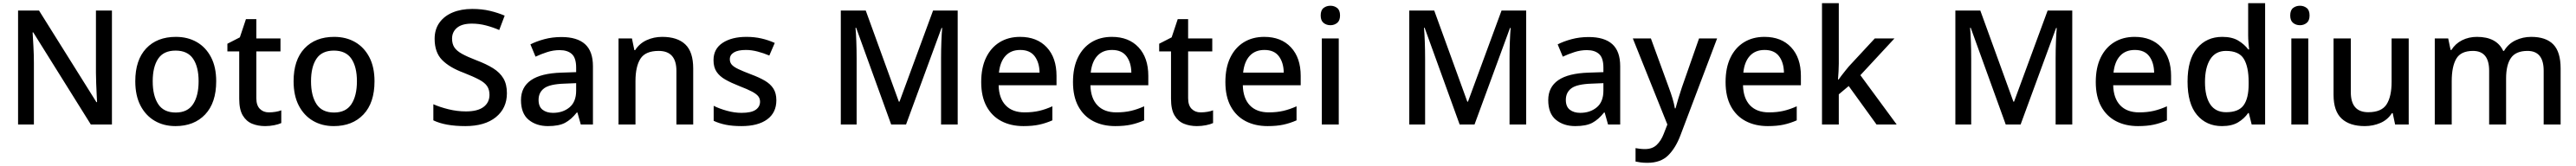

<svg xmlns="http://www.w3.org/2000/svg" viewBox="-20 -780 16111 1040"><path d="M680 0H548L188 -577H184Q186 -542 189 -489.5Q192 -437 192 -385V0H93V-714H224L583 -140H587Q586 -157 584.5 -189Q583 -221 581.5 -257.5Q580 -294 580 -325V-714H680Z M1332 -271Q1332 -136 1263 -63Q1194 10 1077 10Q1004 10 947.5 -23Q891 -56 858.5 -118.5Q826 -181 826 -271Q826 -404 894 -476.5Q962 -549 1080 -549Q1154 -549 1210.5 -516.5Q1267 -484 1299.5 -422Q1332 -360 1332 -271ZM935 -271Q935 -180 969.5 -127.5Q1004 -75 1079 -75Q1153 -75 1187.5 -127.5Q1222 -180 1222 -271Q1222 -361 1187.5 -412Q1153 -463 1078 -463Q1003 -463 969 -412Q935 -361 935 -271Z M1661 -76Q1682 -76 1703.5 -79.5Q1725 -83 1739 -89V-9Q1722 -1 1694.5 4.5Q1667 10 1638 10Q1593 10 1556.5 -5Q1520 -20 1498 -57Q1476 -94 1476 -161V-458H1402V-506L1480 -546L1518 -660H1583V-539H1734V-458H1583V-165Q1583 -120 1605 -98Q1627 -76 1661 -76Z M2322 -271Q2322 -136 2253 -63Q2184 10 2067 10Q1994 10 1937.5 -23Q1881 -56 1848.5 -118.5Q1816 -181 1816 -271Q1816 -404 1884 -476.5Q1952 -549 2070 -549Q2144 -549 2200.5 -516.5Q2257 -484 2289.5 -422Q2322 -360 2322 -271ZM1925 -271Q1925 -180 1959.5 -127.5Q1994 -75 2069 -75Q2143 -75 2177.5 -127.5Q2212 -180 2212 -271Q2212 -361 2177.5 -412Q2143 -463 2068 -463Q1993 -463 1959 -412Q1925 -361 1925 -271Z M3150 -196Q3150 -102 3081 -46Q3012 10 2890 10Q2764 10 2690 -26V-127Q2730 -109 2784.5 -95.5Q2839 -82 2894 -82Q2967 -82 3004 -110Q3041 -138 3041 -186Q3041 -218 3026.5 -240Q3012 -262 2976.5 -281Q2941 -300 2880 -324Q2791 -357 2744.5 -404.5Q2698 -452 2698 -537Q2698 -596 2728 -638Q2758 -680 2811 -702Q2864 -724 2933 -724Q2994 -724 3044 -712Q3094 -700 3136 -682L3102 -592Q3063 -609 3019.5 -620.5Q2976 -632 2931 -632Q2869 -632 2838 -606Q2807 -580 2807 -538Q2807 -505 2821.5 -483Q2836 -461 2869.5 -442.5Q2903 -424 2960 -402Q3021 -379 3063.5 -352.5Q3106 -326 3128 -289Q3150 -252 3150 -196Z M3491 -548Q3589 -548 3638.5 -503.5Q3688 -459 3688 -365V0H3612L3591 -75H3587Q3552 -31 3513.5 -10.5Q3475 10 3407 10Q3334 10 3286 -29.5Q3238 -69 3238 -153Q3238 -234 3300.5 -277.5Q3363 -321 3492 -325L3583 -328V-356Q3583 -417 3556 -441.5Q3529 -466 3480 -466Q3440 -466 3401.5 -453.5Q3363 -441 3329 -425L3297 -502Q3334 -521 3384 -534.5Q3434 -548 3491 -548ZM3510 -256Q3418 -253 3383 -227Q3348 -201 3348 -154Q3348 -112 3373 -92.5Q3398 -73 3438 -73Q3500 -73 3541.5 -107.5Q3583 -142 3583 -212V-259Z M4121 -549Q4216 -549 4265.5 -502Q4315 -455 4315 -351V0H4210V-336Q4210 -461 4099 -461Q4016 -461 3985 -412Q3954 -363 3954 -272V0H3848V-539H3932L3947 -466H3952Q3979 -508 4024 -528.5Q4069 -549 4121 -549Z M4835 -152Q4835 -74 4777.5 -32Q4720 10 4617 10Q4560 10 4518.5 1.5Q4477 -7 4443 -23V-117Q4479 -99 4526 -86Q4573 -73 4617 -73Q4678 -73 4705.5 -92Q4733 -111 4733 -143Q4733 -162 4722 -176.5Q4711 -191 4683 -206Q4655 -221 4603 -241Q4552 -261 4516 -281.5Q4480 -302 4461 -330.5Q4442 -359 4442 -403Q4442 -474 4499 -511.5Q4556 -549 4648 -549Q4698 -549 4741.5 -539Q4785 -529 4825 -511L4791 -432Q4756 -447 4718 -457Q4680 -467 4644 -467Q4595 -467 4569.5 -451.5Q4544 -436 4544 -409Q4544 -389 4556 -375Q4568 -361 4597.5 -347Q4627 -333 4677 -314Q4728 -295 4763 -274.5Q4798 -254 4816.5 -225Q4835 -196 4835 -152Z M5553 0 5334 -606H5330Q5333 -575 5335 -521Q5337 -467 5337 -411V0H5238V-714H5394L5601 -143H5605L5815 -714H5969V0H5865V-416Q5865 -468 5867 -520.5Q5869 -573 5872 -605H5868L5646 0Z M6359 -549Q6465 -549 6526 -483.5Q6587 -418 6587 -305V-246H6225Q6227 -164 6269 -120Q6311 -76 6387 -76Q6438 -76 6478.5 -85.5Q6519 -95 6561 -114V-26Q6520 -8 6478.5 1Q6437 10 6380 10Q6302 10 6242.5 -21Q6183 -52 6149.5 -113.5Q6116 -175 6116 -266Q6116 -356 6146.5 -419Q6177 -482 6231.5 -515.5Q6286 -549 6359 -549ZM6360 -467Q6302 -467 6268 -430Q6234 -393 6227 -325H6481Q6480 -388 6450.5 -427.5Q6421 -467 6360 -467Z M6933 -549Q7039 -549 7100 -483.5Q7161 -418 7161 -305V-246H6799Q6801 -164 6843 -120Q6885 -76 6961 -76Q7012 -76 7052.5 -85.5Q7093 -95 7135 -114V-26Q7094 -8 7052.5 1Q7011 10 6954 10Q6876 10 6816.5 -21Q6757 -52 6723.5 -113.5Q6690 -175 6690 -266Q6690 -356 6720.5 -419Q6751 -482 6805.5 -515.5Q6860 -549 6933 -549ZM6934 -467Q6876 -467 6842 -430Q6808 -393 6801 -325H7055Q7054 -388 7024.5 -427.5Q6995 -467 6934 -467Z M7488 -76Q7509 -76 7530.5 -79.5Q7552 -83 7566 -89V-9Q7549 -1 7521.5 4.5Q7494 10 7465 10Q7420 10 7383.5 -5Q7347 -20 7325 -57Q7303 -94 7303 -161V-458H7229V-506L7307 -546L7345 -660H7410V-539H7561V-458H7410V-165Q7410 -120 7432 -98Q7454 -76 7488 -76Z M7886 -549Q7992 -549 8053 -483.5Q8114 -418 8114 -305V-246H7752Q7754 -164 7796 -120Q7838 -76 7914 -76Q7965 -76 8005.5 -85.5Q8046 -95 8088 -114V-26Q8047 -8 8005.5 1Q7964 10 7907 10Q7829 10 7769.5 -21Q7710 -52 7676.5 -113.5Q7643 -175 7643 -266Q7643 -356 7673.5 -419Q7704 -482 7758.5 -515.5Q7813 -549 7886 -549ZM7887 -467Q7829 -467 7795 -430Q7761 -393 7754 -325H8008Q8007 -388 7977.5 -427.5Q7948 -467 7887 -467Z M8300 -744Q8324 -744 8342 -730Q8360 -716 8360 -683Q8360 -651 8342 -636.5Q8324 -622 8300 -622Q8275 -622 8257 -636.5Q8239 -651 8239 -683Q8239 -716 8257 -730Q8275 -744 8300 -744ZM8352 -539V0H8246V-539Z M9108 0 8889 -606H8885Q8888 -575 8890 -521Q8892 -467 8892 -411V0H8793V-714H8949L9156 -143H9160L9370 -714H9524V0H9420V-416Q9420 -468 9422 -520.5Q9424 -573 9427 -605H9423L9201 0Z M9915 -548Q10013 -548 10062.5 -503.5Q10112 -459 10112 -365V0H10036L10015 -75H10011Q9976 -31 9937.5 -10.5Q9899 10 9831 10Q9758 10 9710 -29.5Q9662 -69 9662 -153Q9662 -234 9724.5 -277.5Q9787 -321 9916 -325L10007 -328V-356Q10007 -417 9980 -441.5Q9953 -466 9904 -466Q9864 -466 9825.5 -453.5Q9787 -441 9753 -425L9721 -502Q9758 -521 9808 -534.5Q9858 -548 9915 -548ZM9934 -256Q9842 -253 9807 -227Q9772 -201 9772 -154Q9772 -112 9797 -92.5Q9822 -73 9862 -73Q9924 -73 9965.5 -107.5Q10007 -142 10007 -212V-259Z M10191 -539H10304L10416 -232Q10429 -197 10439 -164Q10449 -131 10454 -101H10458Q10464 -125 10475 -161Q10486 -197 10498 -233L10605 -539H10718L10489 67Q10459 147 10412 193.5Q10365 240 10282 240Q10258 240 10239.5 237.5Q10221 235 10208 232V148Q10219 150 10234.5 152Q10250 154 10267 154Q10313 154 10340.5 127.5Q10368 101 10384 59L10407 0Z M11014 -549Q11120 -549 11181 -483.5Q11242 -418 11242 -305V-246H10880Q10882 -164 10924 -120Q10966 -76 11042 -76Q11093 -76 11133.5 -85.5Q11174 -95 11216 -114V-26Q11175 -8 11133.5 1Q11092 10 11035 10Q10957 10 10897.5 -21Q10838 -52 10804.5 -113.5Q10771 -175 10771 -266Q10771 -356 10801.5 -419Q10832 -482 10886.5 -515.5Q10941 -549 11014 -549ZM11015 -467Q10957 -467 10923 -430Q10889 -393 10882 -325H11136Q11135 -388 11105.5 -427.5Q11076 -467 11015 -467Z M11479 -381Q11479 -362 11477.5 -333Q11476 -304 11474 -282H11478Q11484 -291 11495.5 -306Q11507 -321 11519.5 -336.5Q11532 -352 11541 -363L11704 -539H11827L11614 -309L11841 0H11715L11541 -241L11479 -189V0H11374V-760H11479Z M12523 0 12304 -606H12300Q12303 -575 12305 -521Q12307 -467 12307 -411V0H12208V-714H12364L12571 -143H12575L12785 -714H12939V0H12835V-416Q12835 -468 12837 -520.5Q12839 -573 12842 -605H12838L12616 0Z M13329 -549Q13435 -549 13496 -483.5Q13557 -418 13557 -305V-246H13195Q13197 -164 13239 -120Q13281 -76 13357 -76Q13408 -76 13448.5 -85.5Q13489 -95 13531 -114V-26Q13490 -8 13448.5 1Q13407 10 13350 10Q13272 10 13212.5 -21Q13153 -52 13119.5 -113.5Q13086 -175 13086 -266Q13086 -356 13116.5 -419Q13147 -482 13201.5 -515.5Q13256 -549 13329 -549ZM13330 -467Q13272 -467 13238 -430Q13204 -393 13197 -325H13451Q13450 -388 13420.5 -427.5Q13391 -467 13330 -467Z M13875 10Q13778 10 13719 -60Q13660 -130 13660 -269Q13660 -407 13719.5 -478Q13779 -549 13877 -549Q13938 -549 13976.5 -526Q14015 -503 14040 -470H14045Q14043 -484 14041 -511.5Q14039 -539 14039 -558V-760H14145V0H14061L14043 -72H14039Q14015 -37 13976 -13.5Q13937 10 13875 10ZM13901 -77Q13979 -77 14010.5 -120.5Q14042 -164 14042 -252V-267Q14042 -361 14012 -411Q13982 -461 13900 -461Q13835 -461 13802 -409Q13769 -357 13769 -266Q13769 -175 13802 -126Q13835 -77 13901 -77Z M14363 -744Q14387 -744 14405 -730Q14423 -716 14423 -683Q14423 -651 14405 -636.5Q14387 -622 14363 -622Q14338 -622 14320 -636.5Q14302 -651 14302 -683Q14302 -716 14320 -730Q14338 -744 14363 -744ZM14415 -539V0H14309V-539Z M15043 -539V0H14958L14943 -71H14938Q14911 -29 14865.5 -9.5Q14820 10 14768 10Q14674 10 14623.5 -37Q14573 -84 14573 -186V-539H14681V-202Q14681 -77 14790 -77Q14873 -77 14904.5 -126Q14936 -175 14936 -267V-539Z M15809 -549Q15901 -549 15947 -502Q15993 -455 15993 -351V0H15887V-337Q15887 -461 15786 -461Q15713 -461 15682.5 -417Q15652 -373 15652 -289V0H15546V-337Q15546 -461 15445 -461Q15369 -461 15340.5 -412Q15312 -363 15312 -272V0H15206V-539H15290L15305 -467H15310Q15335 -507 15377 -528Q15419 -549 15470 -549Q15593 -549 15634 -461H15639Q15666 -506 15711.5 -527.5Q15757 -549 15809 -549Z"/></svg>

Font: Noto Sans Meetei Mayek Medium
Style: Regular
Weight: 500
Designer: Monotype Design Team and Neelakash Kshetrimayum
Foundry: Monotype Imaging Inc.
Version: Version 2.002; ttfautohint (v1.8.4.7-5d5b)